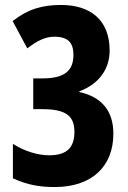

<svg xmlns="http://www.w3.org/2000/svg" viewBox="-20 -744 517 774"><path d="M422 -540C422 -664 344 -724 226 -724C150 -724 92 -707 31 -659L90 -549C130 -580 163 -596 199 -596C256 -596 276 -570 276 -523C276 -462 244 -428 152 -428H114V-304H150C247 -304 280 -276 280 -212C280 -149 249 -118 179 -118C134 -118 81 -133 32 -164V-25C92 2 141 10 201 10C348 10 437 -71 437 -205C437 -296 391 -353 300 -373V-376C379 -405 422 -466 422 -540Z"/></svg>

Font: Noto Sans Gujarati UI ExtraCondensed ExtraBold
Style: Regular
Weight: 800
Width: 2
Designer: Jelle Bosma - Monotype Design Team, Universal Thirst
Foundry: Monotype Imaging Inc.
Version: Version 2.106